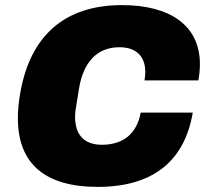

<svg xmlns="http://www.w3.org/2000/svg" viewBox="-20 -720 818 752"><path d="M363 12C580 12 703 -90 735 -279H531C517 -200 466 -153 379 -153C306 -153 274 -196 274 -263C274 -278 276 -294 290 -376C306 -470 355 -535 448 -535C515 -535 549 -498 549 -438C549 -428 548 -417 546 -405H757C761 -428 763 -449 763 -469C763 -620 646 -700 458 -700C235 -700 98 -582 59 -354C53 -319 50 -287 50 -257C50 -79 156 12 363 12Z"/></svg>

Font: Archivo Black
Style: Italic
Weight: 900
Italic angle: -10°
Designer: Hector Gatti
Foundry: Omnibus-Type
Version: Version 2.001